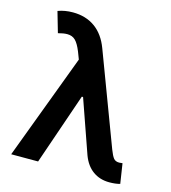

<svg xmlns="http://www.w3.org/2000/svg" viewBox="-111 -826 822 925"><g transform="rotate(15 300.0 -364.0)"><path d="M519 8.3Q471.7 8.3 437 -16.6Q402.3 -41.5 384.3 -89.8L291 -356H284.7L162.1 0H27.8L224.6 -524.9L210.4 -562Q195.8 -598.1 180.2 -613.5Q164.6 -628.9 139.6 -628.9Q120.6 -628.9 94.2 -621.6L64.5 -724.6Q98.1 -737.3 138.7 -737.3Q203.6 -737.3 249.5 -704.3Q295.4 -671.4 319.3 -607.4L492.2 -147.9Q503.4 -118.7 512.7 -107.2Q522 -95.7 540.5 -95.7Q543.9 -95.7 557.1 -97.2L572.3 2Q549.8 8.3 519 8.3Z"/></g></svg>

Font: Interop SemBd
Style: Regular
Weight: 600
Designer: Rasmus Andersson, Google, Jang Haemin
Foundry: jhaemin
Version: Version 1.007